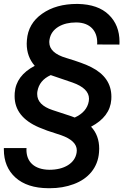

<svg xmlns="http://www.w3.org/2000/svg" viewBox="-35 -741 663 992"><path d="M540 -226.1C540.5 -231.4 540.5 -236.3 540.5 -241.2C540.5 -308.1 505.9 -358.9 436.5 -394C409.2 -408.2 366.2 -423.8 307.6 -441.4C249 -458.5 219.7 -485.8 219.7 -522.5C219.7 -526.9 219.7 -531.2 220.7 -535.6C225.1 -564.9 241.2 -587.4 268.1 -603.5C292.5 -617.7 322.3 -625 357.4 -625C358.9 -625 360.4 -625 361.8 -625C430.2 -623.5 467.3 -582 467.3 -521C467.3 -517.6 466.8 -514.6 466.8 -511.2L582 -510.7C582 -515.1 582.5 -520 582.5 -524.4C582.5 -582.5 564 -629.4 526.9 -665C490.2 -700.7 437 -719.2 367.2 -720.7C365.7 -720.7 364.3 -720.7 362.8 -720.7C291 -720.7 231 -704.1 183.1 -670.4C134.8 -636.7 108.4 -591.3 104 -534.2C103.5 -527.8 103 -521.5 103 -515.6C103 -470.2 117.2 -432.1 144.5 -400.9C80.1 -367.2 45.4 -320.8 41 -260.7C40.5 -254.9 40.5 -249.5 40.5 -244.1C40.5 -172.9 82 -119.1 166 -83L209.5 -65.9L280.8 -42.5C335 -23.4 361.8 2.9 361.8 36.1C361.8 40 361.3 43.9 360.8 47.9C356.4 74.7 341.8 96.2 316.4 112.3C290.5 128.4 258.3 136.2 219.2 136.2C141.1 134.8 101.6 94.2 101.6 32.7C101.6 29.8 102.1 26.9 102.1 23.9H-15.1C-15.1 26.4 -15.1 28.8 -15.1 31.2C-15.1 91.8 4.9 140.1 44.9 176.3C85 212.4 141.6 231 214.4 231.4C217.3 231.4 220.2 231.4 223.1 231.4C267.1 231.4 307.6 224.6 345.7 210.4C421.4 182.6 470.7 125 476.6 46.4C477.1 40 477.5 33.7 477.5 27.3C477.5 -18.6 463.4 -56.6 435.5 -86.4C500.5 -120.6 535.6 -167 540 -226.1ZM339.8 -314.5C396.5 -294.4 424.8 -266.6 424.8 -231C424.8 -226.6 424.3 -222.7 423.8 -218.3C417.5 -181.2 393.1 -152.8 351.1 -133.8L331.5 -141.1L236.3 -172.4C183.6 -189.9 157.2 -217.3 157.2 -254.9C157.2 -259.3 157.2 -263.7 158.2 -268.6C164.6 -307.1 187.5 -335 227.1 -353Z"/></svg>

Font: Roboto Medium
Style: Italic
Weight: 500
Italic angle: -12°
Designer: Google
Version: Version 2.137; 2017